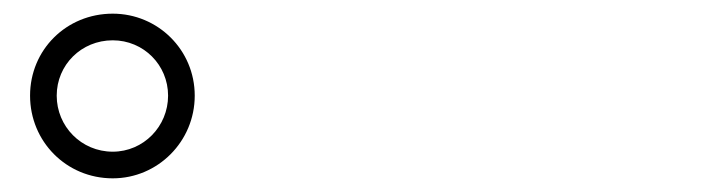

<svg xmlns="http://www.w3.org/2000/svg" viewBox="-20 -869 1040 281"><path d="M24 -729C24 -662 77 -608 145 -608C211 -608 265 -662 265 -729C265 -796 211 -849 145 -849C77 -849 24 -796 24 -729ZM63 -729C63 -774 99 -810 145 -810C190 -810 226 -774 226 -729C226 -684 190 -647 145 -647C99 -647 63 -684 63 -729Z"/></svg>

Font: Noto Serif CJK HK SemiBold
Style: Regular
Weight: 600
Designer: Ryoko NISHIZUKA 西塚涼子 (kana & ideographs); Frank Grießhammer (Latin, Greek & Cyrillic); Wenlong ZHANG 张文龙 (bopomofo); San
Foundry: Adobe
Version: Version 2.001;hotconv 1.1.0;makeotfexe 2.6.0